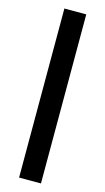

<svg xmlns="http://www.w3.org/2000/svg" viewBox="-140 -770 558 1017"><g transform="rotate(15 139.5 -261.5)"><path d="M79 202V-725H199V202Z"/></g></svg>

Font: Archivo SemiExpanded ExtraBold
Style: Italic
Weight: 800
Width: 6
Italic angle: -10°
Designer: Hector Gatti
Foundry: Omnibus-Type
Version: Version 2.001